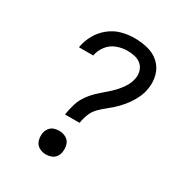

<svg xmlns="http://www.w3.org/2000/svg" viewBox="-176 -864 929 993"><g transform="rotate(30 288.0 -367.5)"><path d="M225 -221H312Q316 -248 326.5 -275Q337 -302 358.5 -323Q380 -344 403.5 -362.5Q427 -381 448 -402.5Q469 -424 486 -448Q503 -472 515 -498.5Q527 -525 531 -552Q538 -593 527.5 -632Q517 -671 488.5 -697Q460 -723 421.5 -733Q383 -743 341 -743Q303 -743 264.5 -733Q226 -723 193 -696.5Q160 -670 140.5 -634.5Q121 -599 114 -560V-558H199V-559Q205 -591 226 -618Q247 -645 278.5 -656.5Q310 -668 341 -668Q364 -668 385.5 -663Q407 -658 423 -644.5Q439 -631 445.5 -609.5Q452 -588 448 -566Q442 -533 421 -503Q400 -473 373.5 -449Q347 -425 320 -401.5Q293 -378 271.5 -349Q250 -320 240 -287Q230 -254 225 -221ZM242 8Q257 8 273 2.5Q289 -3 299 -16.5Q309 -30 311 -46Q315 -68 309 -89.5Q303 -111 284 -122Q265 -133 242 -133Q227 -133 211.5 -128Q196 -123 185.5 -109Q175 -95 173 -80Q169 -57 175.5 -35.5Q182 -14 201 -3Q220 8 242 8Z"/></g></svg>

Font: Iosevka Sparkle Oblique
Style: Regular
Weight: 400
Italic angle: -9°
Designer: Belleve Invis
Foundry: Belleve Invis
Version: Version 4.5.0; ttfautohint (v1.8.3)